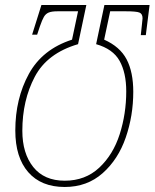

<svg xmlns="http://www.w3.org/2000/svg" viewBox="-20 -734 616 765"><path d="M41 -214Q41 -341 95 -439.5Q149 -538 267 -576L291 -689H209Q186 -689 174 -684Q162 -679 155 -667Q148 -655 139 -629L128 -596H108L145 -714H324L291 -558Q168 -522 118.5 -428Q69 -334 69 -213Q69 -123 112.5 -68.5Q156 -14 238 -14Q320 -14 375.5 -66Q431 -118 457 -199.5Q483 -281 483 -370Q483 -444 456.5 -491.5Q430 -539 363 -558L396 -714H576L561 -594H541L546 -641L548 -661Q548 -679 535.5 -684Q523 -689 482 -689H419L395 -576Q458 -548 484.5 -497.5Q511 -447 511 -368Q511 -273 481 -186Q451 -99 389 -44Q327 11 238 11Q144 11 92.5 -48Q41 -107 41 -214Z"/></svg>

Font: Noto Serif CondThin
Style: Italic
Weight: 250
Width: 3
Italic angle: -12°
Designer: Monotype Design Team
Foundry: Monotype Imaging Inc.
Version: Version 1.001